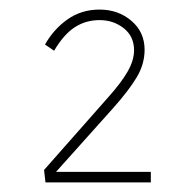

<svg xmlns="http://www.w3.org/2000/svg" viewBox="-20 -799 386 401"><path d="M75 -418 72 -444 207 -597Q233 -626 246.5 -649.5Q260 -673 260 -694Q260 -723 238.5 -740Q217 -757 188 -757Q159 -757 136 -742Q113 -727 93 -693L74 -706Q92 -738 121 -758.5Q150 -779 188 -779Q227 -779 254.5 -755.5Q282 -732 282 -695Q282 -665 265.5 -637.5Q249 -610 217 -574L97 -440H295V-418Z"/></svg>

Font: Lexend Thin
Style: Regular
Weight: 100
Designer: Bonnie Shaver-Troup, Thomas Jockin
Foundry: Lexend
Version: Version 1.007; ttfautohint (v1.8.3)